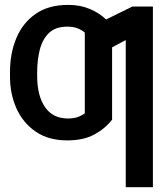

<svg xmlns="http://www.w3.org/2000/svg" viewBox="-20 -573 676 797"><path d="M614.7 -545.9V204.1H502V-406.7L445.3 -376.5V-76.2Q416.5 -39.1 371.3 -14.6Q326.2 9.8 259.3 9.8Q181.2 9.8 128.2 -26.6Q75.2 -63 48.3 -123Q21.5 -183.1 21.5 -254.9V-273.4Q21.5 -352.1 48.1 -415.3Q74.7 -478.5 128.2 -515.6Q181.6 -552.7 263.2 -552.7Q313.5 -552.7 353.3 -535.6Q393.1 -518.6 420.4 -492.2L529.8 -545.9ZM262.7 -81.1Q284.7 -81.1 301.3 -86.7Q317.9 -92.3 332 -102.5V-260.3V-438Q318.4 -449.2 300.8 -455.8Q283.2 -462.4 259.8 -462.4Q210 -462.4 182.9 -435.8Q155.8 -409.2 145 -366Q134.3 -322.8 134.3 -273.4V-254.9Q134.8 -174.8 167.2 -127.9Q199.7 -81.1 262.7 -81.1Z"/></svg>

Font: Inter Display Medium
Style: Regular
Weight: 500
Designer: Rasmus Andersson
Foundry: rsms
Version: Version 4.001;git-9221beed3